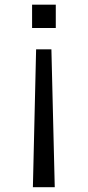

<svg xmlns="http://www.w3.org/2000/svg" viewBox="-20 -700 373 815"><path d="M116.2 -581.1V-680.2H216.8V-581.1ZM119.6 94.7 133.3 -490.7H198.2L212.4 94.7Z"/></svg>

Font: Duru Sans
Style: Regular
Weight: 400
Designer: Onur Yazõcõgil
Foundry: Onur Yazõcõgil
Version: Version 1.001